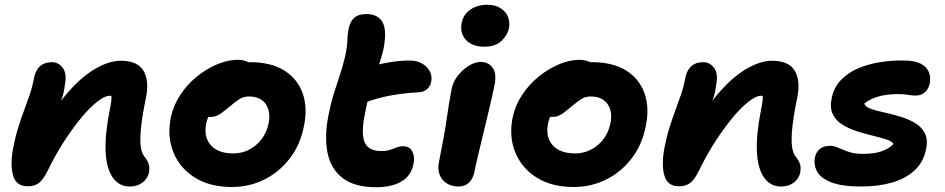

<svg xmlns="http://www.w3.org/2000/svg" viewBox="-20 -773 3969 806"><path d="M525 10Q480 10 453.5 -27.5Q427 -65 423.5 -135.5Q420 -206 440 -308Q445 -332 447 -348.5Q449 -365 447.5 -376Q446 -387 440.5 -395.5Q435 -404 425 -411Q450 -411 466.5 -402.5Q483 -394 489 -377.5Q495 -361 487 -333Q475 -355 464.5 -363Q454 -371 440 -371Q421 -371 390 -347.5Q359 -324 323.5 -281.5Q288 -239 251 -182.5Q214 -126 182 -60Q162 -19 143.5 -5Q125 9 96 9Q48 9 35 -36Q22 -81 35 -151Q45 -202 57 -239.5Q69 -277 81 -309.5Q93 -342 104.5 -375Q116 -408 124 -451Q131 -481 149.5 -496.5Q168 -512 198 -512Q226 -512 244 -487.5Q262 -463 252 -415Q249 -387 241.5 -364.5Q234 -342 223 -317Q212 -292 200 -256Q188 -220 175 -165L147 -208Q202 -312 261.5 -381Q321 -450 379.5 -484Q438 -518 487 -518Q557 -518 582 -476.5Q607 -435 593 -364Q578 -292 572.5 -241.5Q567 -191 570.5 -160Q574 -129 589 -112Q600 -98 604.5 -83.5Q609 -69 605 -47Q599 -22 577.5 -6Q556 10 525 10Z M953 12Q861 12 798 -27.5Q735 -67 708 -133.5Q681 -200 697 -280Q708 -331 737 -375Q766 -419 807 -452Q848 -485 892.5 -503.5Q937 -522 978 -522Q995 -522 1011.5 -516.5Q1028 -511 1037.5 -499.5Q1047 -488 1043 -468Q1035 -432 1015 -405Q995 -378 948 -363Q924 -355 902.5 -339Q881 -323 866 -302Q851 -281 846 -256Q834 -199 864.5 -164Q895 -129 959 -129Q1013 -129 1054.5 -164Q1096 -199 1108 -257Q1117 -307 1094.5 -337.5Q1072 -368 1025 -368Q1001 -368 983.5 -356Q966 -344 942 -324Q924 -309 912 -300Q900 -291 888.5 -286.5Q877 -282 861 -282Q843 -282 828 -300Q813 -318 821 -357Q827 -385 848.5 -413Q870 -441 900.5 -463Q931 -485 964.5 -498.5Q998 -512 1029 -512Q1118 -512 1173.5 -477Q1229 -442 1250.5 -381.5Q1272 -321 1256 -244Q1241 -166 1197 -108.5Q1153 -51 1090 -19.5Q1027 12 953 12Z M1559 13Q1469 13 1419 -25Q1369 -63 1355 -131.5Q1341 -200 1359 -290Q1369 -340 1381 -379Q1393 -418 1405.5 -454.5Q1418 -491 1428 -533Q1438 -578 1438.5 -605.5Q1439 -633 1445 -659Q1451 -684 1468 -699Q1485 -714 1519 -714Q1567 -714 1586.5 -678.5Q1606 -643 1588 -558Q1580 -529 1570.5 -500Q1561 -471 1550.5 -440.5Q1540 -410 1530 -374.5Q1520 -339 1512 -296Q1500 -237 1504 -203Q1508 -169 1527 -154Q1546 -139 1578 -139Q1602 -139 1617.5 -144Q1633 -149 1645.5 -154Q1658 -159 1672 -159Q1700 -159 1711 -137Q1722 -115 1716 -86Q1707 -36 1666 -11.5Q1625 13 1559 13ZM1503 -339Q1458 -322 1439 -340.5Q1420 -359 1427 -394Q1433 -423 1448.5 -446.5Q1464 -470 1512 -486Q1556 -501 1606.5 -510Q1657 -519 1699 -519Q1744 -519 1770.5 -492Q1797 -465 1790 -430Q1787 -412 1774 -400Q1761 -388 1742 -386Q1692 -383 1652.5 -377.5Q1613 -372 1577.5 -363Q1542 -354 1503 -339Z M1904 10Q1876 10 1855 -3.5Q1834 -17 1825.5 -40Q1817 -63 1822 -89Q1835 -154 1843 -198.5Q1851 -243 1855.5 -276Q1860 -309 1865 -338.5Q1870 -368 1876 -400Q1882 -430 1902 -455.5Q1922 -481 1948 -497Q1974 -513 1998 -513Q2030 -513 2047.5 -489.5Q2065 -466 2057 -421Q2053 -401 2045 -364.5Q2037 -328 2026 -283.5Q2015 -239 2004.5 -194.5Q1994 -150 1985 -112.5Q1976 -75 1972 -53Q1966 -23 1949 -6.5Q1932 10 1904 10ZM2013 -577Q1962 -577 1936 -605.5Q1910 -634 1918 -676Q1925 -713 1955 -733Q1985 -753 2025 -753Q2060 -753 2082.5 -738Q2105 -723 2113 -701Q2121 -679 2117 -657Q2112 -628 2086.5 -602.5Q2061 -577 2013 -577Z M2388 12Q2296 12 2233 -27.5Q2170 -67 2143 -133.5Q2116 -200 2132 -280Q2143 -331 2172 -375Q2201 -419 2242 -452Q2283 -485 2327.5 -503.5Q2372 -522 2413 -522Q2430 -522 2446.5 -516.5Q2463 -511 2472.5 -499.5Q2482 -488 2478 -468Q2470 -432 2450 -405Q2430 -378 2383 -363Q2359 -355 2337.5 -339Q2316 -323 2301 -302Q2286 -281 2281 -256Q2269 -199 2299.5 -164Q2330 -129 2394 -129Q2448 -129 2489.5 -164Q2531 -199 2543 -257Q2552 -307 2529.5 -337.5Q2507 -368 2460 -368Q2436 -368 2418.5 -356Q2401 -344 2377 -324Q2359 -309 2347 -300Q2335 -291 2323.5 -286.5Q2312 -282 2296 -282Q2278 -282 2263 -300Q2248 -318 2256 -357Q2262 -385 2283.5 -413Q2305 -441 2335.5 -463Q2366 -485 2399.5 -498.5Q2433 -512 2464 -512Q2553 -512 2608.5 -477Q2664 -442 2685.5 -381.5Q2707 -321 2691 -244Q2676 -166 2632 -108.5Q2588 -51 2525 -19.5Q2462 12 2388 12Z M3259 10Q3214 10 3187.5 -27.5Q3161 -65 3157.5 -135.5Q3154 -206 3174 -308Q3179 -332 3181 -348.5Q3183 -365 3181.5 -376Q3180 -387 3174.5 -395.5Q3169 -404 3159 -411Q3184 -411 3200.5 -402.5Q3217 -394 3223 -377.5Q3229 -361 3221 -333Q3209 -355 3198.5 -363Q3188 -371 3174 -371Q3155 -371 3124 -347.5Q3093 -324 3057.5 -281.5Q3022 -239 2985 -182.5Q2948 -126 2916 -60Q2896 -19 2877.5 -5Q2859 9 2830 9Q2782 9 2769 -36Q2756 -81 2769 -151Q2779 -202 2791 -239.5Q2803 -277 2815 -309.5Q2827 -342 2838.5 -375Q2850 -408 2858 -451Q2865 -481 2883.5 -496.5Q2902 -512 2932 -512Q2960 -512 2978 -487.5Q2996 -463 2986 -415Q2983 -387 2975.5 -364.5Q2968 -342 2957 -317Q2946 -292 2934 -256Q2922 -220 2909 -165L2881 -208Q2936 -312 2995.5 -381Q3055 -450 3113.5 -484Q3172 -518 3221 -518Q3291 -518 3316 -476.5Q3341 -435 3327 -364Q3312 -292 3306.5 -241.5Q3301 -191 3304.5 -160Q3308 -129 3323 -112Q3334 -98 3338.5 -83.5Q3343 -69 3339 -47Q3333 -22 3311.5 -6Q3290 10 3259 10Z M3596 10Q3514 10 3469.5 -7.5Q3425 -25 3410 -53Q3395 -81 3401 -112Q3405 -134 3421.5 -147.5Q3438 -161 3464 -161Q3478 -161 3491 -156Q3504 -151 3518.5 -144.5Q3533 -138 3553 -132.5Q3573 -127 3603 -127Q3649 -127 3681 -138Q3713 -149 3731 -169Q3723 -181 3698.5 -188.5Q3674 -196 3641.5 -204Q3609 -212 3576 -222.5Q3543 -233 3516 -250Q3489 -267 3476 -293.5Q3463 -320 3471 -359Q3480 -406 3510.5 -437.5Q3541 -469 3584.5 -487Q3628 -505 3677.5 -512.5Q3727 -520 3774 -519Q3819 -519 3844.5 -506Q3870 -493 3879 -471Q3888 -449 3883 -423Q3878 -399 3862.5 -385.5Q3847 -372 3825 -372Q3811 -372 3801 -373.5Q3791 -375 3780 -376.5Q3769 -378 3749 -378Q3702 -378 3666.5 -367.5Q3631 -357 3608 -338Q3613 -324 3636 -316Q3659 -308 3691.5 -301Q3724 -294 3757.5 -284Q3791 -274 3819 -258Q3847 -242 3861.5 -215.5Q3876 -189 3868 -148Q3857 -92 3818.5 -57Q3780 -22 3722.5 -6Q3665 10 3596 10Z"/></svg>

Font: Shantell Sans Light
Style: Bold Italic
Weight: 700
Italic angle: -11°
Version: Version 1.011;[c5ecc13dd]